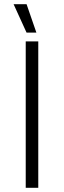

<svg xmlns="http://www.w3.org/2000/svg" viewBox="-20 -898 307 918"><path d="M107 -742H154L107 -878H45ZM103 0H163V-700H103Z"/></svg>

Font: Fixel Text Light
Style: Regular
Weight: 300
Width: 4
Designer: AlfaBravo + MacPaw
Foundry: Kyrylo Tkachov, Marchela Mozhyna, Serhii Makarenko, Maria Weinstein, Zakhar Kryvoshyya
Version: Version 1.211